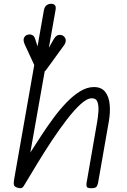

<svg xmlns="http://www.w3.org/2000/svg" viewBox="-20 -999 675 1019"><path d="M76 -2Q59 -6 55 -14.8Q51 -23.5 55 -47L213 -945Q216.5 -963 227 -971Q237.5 -979 251.5 -979Q264 -979 271 -971.8Q278 -964.5 275 -947L141 -189.5Q167.5 -230.5 198.2 -278Q229 -325.5 262.8 -371.2Q296.5 -417 332.5 -454.5Q368.5 -492 405.2 -514.5Q442 -537 478.5 -537Q518.5 -537 538.5 -511.2Q558.5 -485.5 562.2 -443.8Q566 -402 557.5 -354L500.5 -28.5Q499.5 -22.5 494.5 -11.2Q489.5 0 464.5 0Q444.5 0 441 -7Q437.5 -14 439 -25.5L495.5 -351Q500 -376.5 502.2 -406Q504.5 -435.5 497.8 -456.5Q491 -477.5 467.5 -477.5Q442.5 -477.5 408.2 -446.5Q374 -415.5 334.8 -364.5Q295.5 -313.5 255.2 -252.8Q215 -192 178 -131Q141 -70 111 -20Q104.5 -7.5 98 -2.8Q91.5 2 76 -2ZM194.5 -615.5Q190 -615.5 182.8 -620.2Q175.5 -625 171.5 -633L112 -761.5Q101.5 -784.5 107.2 -797.5Q113 -810.5 124.5 -814Q139.5 -819 151 -813Q162.5 -807 166.5 -792.5L202.5 -680.5L265.5 -791.5Q278.5 -813 293.5 -813.8Q308.5 -814.5 318 -807Q329.5 -796.5 329 -783.8Q328.5 -771 320 -759L227 -631Q218.5 -618.5 210.2 -617Q202 -615.5 194.5 -615.5Z"/></svg>

Font: Edu QLD Hand
Style: Regular
Weight: 400
Designer: Tina and Corey Anderson, Eben Sorkin
Foundry: Sorkin Type Co.
Version: Version 2.000